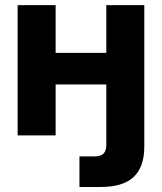

<svg xmlns="http://www.w3.org/2000/svg" viewBox="-20 -536 641 760"><path d="M442.5 -201.7H158.1V-326.7H442.5ZM200.2 0H49.8V-515.6H200.2ZM551.2 0H400.8V-515.6H551.2ZM294.5 204.1V83.2H353.9Q378.5 83.2 389.6 72.3Q400.8 61.3 400.8 37.9V0H551.2V44.3Q551.2 124.7 509.1 164.4Q467 204.1 378.9 204.1Z"/></svg>

Font: Intratopia Thin
Style: Regular
Weight: 100
Designer: Rasmus Andersson
Foundry: rsms
Version: Version 3.000;Glyphs 3.2.3 (3260)